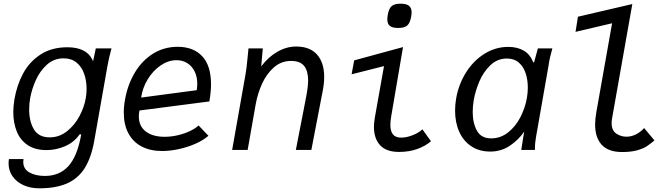

<svg xmlns="http://www.w3.org/2000/svg" viewBox="-20 -812 3640 1040"><path d="M26.5 73.5Q26.5 60 28.5 49.5H107.5Q106 58 106 65Q106 103.5 139.5 122.2Q173 141 223.5 141Q302 141 350.5 87.8Q399 34.5 420 -84H411Q382 -41.5 332.8 -20.2Q283.5 1 232 1Q170 1 129.8 -26.2Q89.5 -53.5 70.8 -100Q52 -146.5 52 -205Q52 -237 58.5 -276Q71.5 -351 105.2 -414Q139 -477 199.2 -516.5Q259.5 -556 345 -556Q447 -556 480 -489.5L484 -479.5L499 -550H584Q570.5 -500.5 563 -460L490.5 -49Q474 43.5 438 99.8Q402 156 342 182Q282 208 192.5 208Q144 208 106.2 190.5Q68.5 173 47.5 142.2Q26.5 111.5 26.5 73.5ZM444.5 -279.5Q449 -304.5 449 -330.5Q449 -374.5 436 -412Q423 -449.5 395 -472.8Q367 -496 324.5 -496Q272 -496 234 -461.5Q196 -427 174 -377.8Q152 -328.5 143.5 -281Q138 -251 138 -218Q138 -154.5 163.8 -111.2Q189.5 -68 249.5 -68Q301 -68 342.5 -100.8Q384 -133.5 410 -182.2Q436 -231 444.5 -279.5Z M650.5 -202Q650.5 -237.5 658 -277Q673 -357.5 711.8 -421.2Q750.5 -485 809.8 -521.8Q869 -558.5 942.5 -558.5Q1027.5 -558.5 1075.2 -507.5Q1123 -456.5 1123 -355.5Q1123 -313.5 1114 -262.5L735.5 -213.5Q732 -197.5 732 -181.5Q732 -128.5 769.8 -99.8Q807.5 -71 872 -71Q908 -71 944.5 -79.8Q981 -88.5 1010.5 -102.8Q1040 -117 1055.5 -132.5L1109 -76.5Q1081 -52 1038.2 -33.2Q995.5 -14.5 948 -4.2Q900.5 6 858.5 6Q794 6 747.2 -18.5Q700.5 -43 675.5 -89.8Q650.5 -136.5 650.5 -202ZM1048.5 -359Q1048.5 -396.5 1034.2 -425.2Q1020 -454 994.5 -470Q969 -486 936 -486Q891.5 -486 850 -457.5Q808.5 -429 780.2 -382.5Q752 -336 744.5 -283.5L1045.5 -323.5Q1048.5 -342.5 1048.5 -359Z M1320.5 -494.5Q1324 -532 1326 -550H1403.5L1395 -452.5Q1433.5 -503.5 1482.8 -531.8Q1532 -560 1584 -560Q1658.5 -560 1697.2 -516.5Q1736 -473 1736 -395.5Q1736 -361 1728.5 -322L1666.5 0H1582.5L1638.5 -288Q1649 -343 1649 -377Q1649 -426.5 1627.8 -454.2Q1606.5 -482 1556.5 -482Q1504 -482 1464.2 -447.5Q1424.5 -413 1400 -359.5Q1375.5 -306 1365 -247L1321.5 0H1237.5L1310 -410Q1316 -443.5 1320.5 -494.5Z M2005.5 -124.5Q2005.5 -146 2010.5 -176L2060 -454L1884.5 -409.5L1898.5 -485L2163 -557L2099 -181.5Q2094.5 -156 2094.5 -135.5Q2094.5 -101.5 2108.5 -84Q2122.5 -66.5 2153.5 -66.5Q2181 -66.5 2214.2 -79.2Q2247.5 -92 2268 -111.5L2314.5 -47Q2284 -20.5 2239.8 -4.8Q2195.5 11 2142 11Q2072 11 2038.8 -25.5Q2005.5 -62 2005.5 -124.5ZM2078 -707.5Q2078 -716.5 2080.5 -732.5Q2086.5 -766 2101.5 -779Q2116.5 -792 2150 -792Q2181 -792 2195.2 -780.8Q2209.5 -769.5 2209.5 -745Q2209.5 -736 2207 -721Q2201 -687 2185.8 -673.8Q2170.5 -660.5 2136.5 -660.5Q2106 -660.5 2092 -671.5Q2078 -682.5 2078 -707.5Z M2445 -212.5Q2445 -246 2450.5 -277Q2463.5 -354 2503.5 -418.2Q2543.5 -482.5 2603.5 -520.2Q2663.5 -558 2733 -558Q2782 -558 2817 -537.8Q2852 -517.5 2868.5 -473.5L2873.5 -476L2893.5 -550H2972Q2964 -522 2959.2 -500.8Q2954.5 -479.5 2951 -455L2883.5 -70.5Q2880.5 -52 2879 -38Q2877.5 -24 2877.5 0H2803.5Q2805 -11 2808.8 -33.8Q2812.5 -56.5 2814.5 -70L2819.5 -99Q2788.5 -54 2741.5 -22.5Q2694.5 9 2635.5 9Q2576.5 9 2533.2 -19.5Q2490 -48 2467.5 -98.2Q2445 -148.5 2445 -212.5ZM2834 -281Q2839 -311 2839 -337Q2839 -380 2827.2 -415.5Q2815.5 -451 2790.2 -473Q2765 -495 2725.5 -495Q2674 -495 2636 -458.5Q2598 -422 2576.2 -370.2Q2554.5 -318.5 2546 -269.5Q2540.5 -234.5 2540.5 -206Q2540.5 -145 2563.5 -103.8Q2586.5 -62.5 2640.5 -62.5Q2691.5 -62.5 2732.2 -94.8Q2773 -127 2798.8 -177.2Q2824.5 -227.5 2834 -281Z M3203.5 -137.5Q3203.5 -165.5 3210 -203.5L3295.5 -686L3097.5 -639.5L3110.5 -721.5L3405 -790L3295 -168.5Q3293 -157 3293 -145.5Q3293 -105.5 3318 -88.5Q3343 -71.5 3373.5 -71.5Q3400 -71.5 3425.5 -84.5Q3451 -97.5 3469 -118.5L3525 -51.5Q3502 -32 3483 -19.5Q3464 -7 3431 2.2Q3398 11.5 3350 11.5Q3275 11.5 3239.2 -27.8Q3203.5 -67 3203.5 -137.5Z"/></svg>

Font: JuliaMono Italic
Style: Regular
Weight: 400
Italic angle: -9°
Monospace: yes
Designer: cormullion
Foundry: corm
Version: Version 0.049; ttfautohint (v1.8.4)